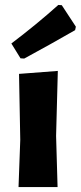

<svg xmlns="http://www.w3.org/2000/svg" viewBox="-20 -757 327 777"><path d="M216 -737 230 -736 287 -649 284 -635Q185 -578 78 -520L63 -521L26 -581Q129 -659 216 -737ZM55 0 62 -191 57 -458 214 -470 207 -207 213 0Z"/></svg>

Font: Alegreya Sans SC ExtraBold
Style: Regular
Weight: 800
Designer: Juan Pablo del Peral
Foundry: Huerta Tipografica
Version: Version 2.007